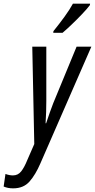

<svg xmlns="http://www.w3.org/2000/svg" viewBox="-112 -792 521 1053"><path d="M231 -612Q250 -628 280 -656.5Q310 -685 338.5 -715Q367 -745 381 -764L382 -772H288Q270 -739 242 -700.5Q214 -662 181 -621L180 -612ZM110 103 389 -536H308L180 -226Q172 -205 161.5 -176Q151 -147 141 -116H138Q140 -147 141 -178Q142 -209 142 -239V-536H65L76 -2L38 85Q22 125 4.5 147.5Q-13 170 -41 170Q-61 170 -82 162L-92 231Q-69 241 -40 241Q17 241 50 203.5Q83 166 110 103Z"/></svg>

Font: Noto Sans Display Condensed
Style: Italic
Weight: 400
Width: 3
Designer: Monotype Design team
Foundry: Monotype Imaging Inc.
Version: 1.000